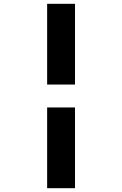

<svg xmlns="http://www.w3.org/2000/svg" viewBox="-20 -843 640 1006"><path d="M227 -400V-823H373V-400ZM227 143V-280H373V143Z"/></svg>

Font: Iosevka SS04 Heavy Extended
Style: Italic
Weight: 900
Width: 7
Italic angle: -9°
Monospace: yes
Designer: Belleve Invis
Foundry: Belleve Invis
Version: Version 19.0.0; ttfautohint (v1.8.4)